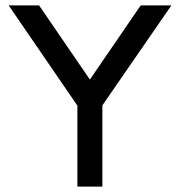

<svg xmlns="http://www.w3.org/2000/svg" viewBox="-20 -687 663 707"><path d="M611 -667H498L311 -394L124 -667H12L265 -298V0H357V-299Z"/></svg>

Font: Maven Pro
Style: Medium
Weight: 500
Designer: Joe Prince
Foundry: Joe Prince
Version: Version 1.003